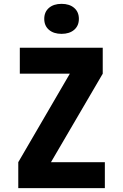

<svg xmlns="http://www.w3.org/2000/svg" viewBox="-20 -978 640 998"><path d="M75 0V-135L343 -595H83V-730H514V-595L245 -135H525V0ZM300 -802Q259 -802 234.5 -823Q210 -844 210 -880Q210 -916 234.5 -937Q259 -958 300 -958Q341 -958 365.5 -937Q390 -916 390 -880Q390 -844 365.5 -823Q341 -802 300 -802Z"/></svg>

Font: NKDuy Mono ExtraBold
Style: Regular
Weight: 800
Monospace: yes
Designer: NKDuy
Foundry: NKDuy
Version: Version 2.251; ttfautohint (v1.8.4.7-5d5b)